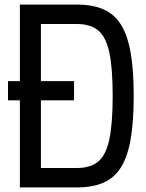

<svg xmlns="http://www.w3.org/2000/svg" viewBox="-20 -820 640 840"><path d="M67 0V-800H316Q386 -800 434 -778.5Q482 -757 510.5 -710Q539 -663 552 -587Q565 -511 565 -400Q565 -290 552 -213.5Q539 -137 510.5 -90Q482 -43 434 -21.5Q386 0 316 0ZM15 -381V-465H304V-381ZM159 -20 88 -85H316Q376 -85 410 -113.5Q444 -142 458.5 -211Q473 -280 473 -400Q473 -521 458.5 -589.5Q444 -658 410 -686.5Q376 -715 316 -715H88L159 -780Z"/></svg>

Font: Victor Mono Thin SemiBold
Style: Regular
Weight: 600
Monospace: yes
Version: Version 1.561;gftools[0.9.30]